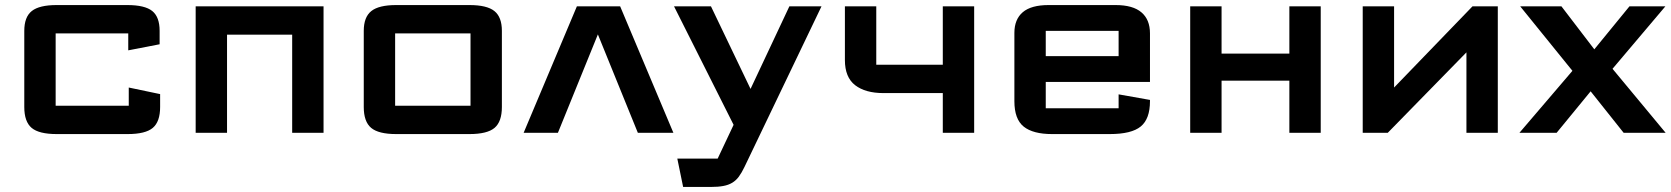

<svg xmlns="http://www.w3.org/2000/svg" viewBox="-20 -525 6607 759"><path d="M76 -102V-403Q76 -458 105.8 -481.5Q135.5 -505 204 -505H483Q552.5 -505 581.8 -481.5Q611 -458 611 -403V-350L487 -326V-393Q487 -393 487 -393Q487 -393 487 -393H200Q200 -393 200 -393Q200 -393 200 -393V-107Q200 -107 200 -107Q200 -107 200 -107H489Q489 -107 489 -107Q489 -107 489 -107V-179L613 -153V-102Q613 -44 584 -19.5Q555 5 485 5H204Q134 5 105 -19.5Q76 -44 76 -102Z M753.5 0V-500H1259V0H1135V-388H877.5V0Z M1418 -102V-403Q1418 -457.5 1447.8 -481.2Q1477.5 -505 1546 -505H1836Q1905 -505 1934.5 -481.2Q1964 -457.5 1964 -403V-102Q1964 -44 1935 -19.5Q1906 5 1836 5H1546Q1476.5 5 1447.2 -19.5Q1418 -44 1418 -102ZM1542 -107Q1542 -107 1542 -107Q1542 -107 1542 -107H1840Q1840 -107 1840 -107Q1840 -107 1840 -107V-393Q1840 -393 1840 -393Q1840 -393 1840 -393H1542Q1542 -393 1542 -393Q1542 -393 1542 -393Z M2050 0 2260.5 -500H2431.5L2642 0H2501.5L2343.5 -389L2185.5 0Z M2680.5 214 2657.5 102H2817Q2817 102 2817 102Q2817 102 2817 102L2880 -31.5L2644.5 -500H2790.5L2947 -173.5L3100.5 -500H3227.5L2923 135Q2912 158 2900.8 173.2Q2889.5 188.5 2874.5 197.5Q2859.5 206.5 2839.2 210.2Q2819 214 2791 214Z M3707 0V-157H3472.5Q3401 -157 3360.5 -188.2Q3320 -219.5 3320 -287.5V-500H3444V-269Q3444 -269 3444 -269Q3444 -269 3444 -269H3707V-500H3831V0Z M3990 -125V-395Q3990 -448.5 4023.2 -476.8Q4056.5 -505 4125 -505H4390Q4458.5 -505 4492.2 -476.2Q4526 -447.5 4526 -393V-201H4114V-97Q4114 -97 4114 -97Q4114 -97 4114 -97H4402Q4402 -97 4402 -97Q4402 -97 4402 -97V-152L4526 -130V-125Q4526 -55 4489.5 -25Q4453 5 4367 5H4139Q4063.5 5 4026.8 -24.5Q3990 -54 3990 -125ZM4114 -303H4402V-403Q4402 -403 4402 -403Q4402 -403 4402 -403H4114Q4114 -403 4114 -403Q4114 -403 4114 -403Z M4685 0V-500H4809V-313H5077V-500H5201V0H5077V-206H4809V0Z M5367 0V-500H5491V-179L5801 -500H5901V0H5777V-318L5466 0Z M5986.5 0 6196 -245 5989.5 -500H6152.5L6282.5 -330L6421.5 -500H6563.5L6354.5 -253L6564.5 0H6398.5L6268 -164L6133.5 0Z"/></svg>

Font: Science Gothic
Style: Regular
Weight: 400
Designer: Thomas Phinney, Vassil Kateliev, Brandon Buerkle
Foundry: Font Detective LLC
Version: Version 1.018